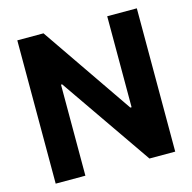

<svg xmlns="http://www.w3.org/2000/svg" viewBox="-104 -811 917 915"><g transform="rotate(-15 354.5 -353.5)"><path d="M649.6 0H522.5L212.1 -449.1H206.4V0H59.9V-707H189.1L497.3 -258.1H503.5V-707H649.6Z"/></g></svg>

Font: WEMIX Pretendard Variable
Style: Regular
Weight: 400
Designer: Base glyphs from Inter by Rasmus Andersson; Hangeul glyphs from Noto Sans CJK(Source Han Sans) by Jang Soo-young and Kan
Foundry: Kil Hyung-jin
Version: Version 1.000;Glyphs 3.2 (3208)